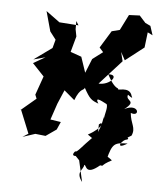

<svg xmlns="http://www.w3.org/2000/svg" viewBox="-53 -610 693 836"><g transform="rotate(5 293.5 -192.0)"><path d="M388 -76C407 -95 411 -64 344 -28C375 -6 365 -14 363 -14C329 19 300 59 296 49C269 79 318 68 297 67L316 87L337 180C304 138 339 127 340 105C350 103 347 153 409 101C429 104 406 102 458 75C425 48 428 62 435 73C453 0 464 -3 520 -4C463 31 494 -21 517 -21C530 -36 500 -20 534 -40C550 -76 526 -90 522 -138C566 -121 555 -185 492 -152C548 -195 492 -186 503 -216C538 -189 513 -219 519 -213C506 -256 451 -225 458 -239C447 -243 432 -254 410 -297C461 -301 423 -250 371 -253L467 -359L457 -399L476 -364L557 -427L565 -494L587 -483L574 -523L551 -534L524 -564L477 -562L443 -494L408 -485L362 -410L379 -391L334 -357L309 -295L286 -363L238 -380L257 -449L251 -480V-516L262 -498L178 -504L118 -548L142 -461L168 -427L158 -390L79 -333L131 -347L79 -317L130 -263L101 -181L108 -164L44 -110L43 -115L86 -9L61 7L116 -11L161 -6L207 -38L222 -72L176 -79L200 -150L226 -211L272 -172C294 -230 311 -216 313 -230C339 -183 346 -178 378 -166C354 -203 404 -171 414 -167C421 -154 410 -125 407 -102C404 -130 411 -94 387 -43Z"/></g></svg>

Font: Asimov Aggro
Style: CondIt
Weight: 500
Designer: Google
Version: Version 2.000980; 2014